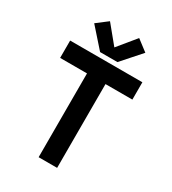

<svg xmlns="http://www.w3.org/2000/svg" viewBox="-217 -1036 1034 1151"><g transform="rotate(30 300.0 -460.0)"><path d="M50 -700V-580H236V0H364V-580H550V-700ZM123 -862 240 -730H360L477 -862L401 -920L300 -797L199 -920Z"/></g></svg>

Font: KT Kiyosuna Sans Bold
Style: Regular
Weight: 700
Designer: [Zen Kaku Gothic] Yoshimichi Ohira
Version: Version 1.010;Glyphs 3.1.2 (3151)